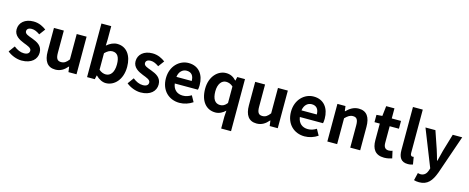

<svg xmlns="http://www.w3.org/2000/svg" viewBox="-43 -1667 6746 2761"><g transform="rotate(15 3329.5 -286.5)"><path d="M238 14C385 14 462 -65 462 -163C462 -267 380 -304 306 -332C247 -354 192 -369 192 -410C192 -442 215 -464 266 -464C308 -464 347 -444 387 -416L453 -505C406 -540 344 -574 262 -574C136 -574 54 -503 54 -402C54 -309 136 -266 207 -238C266 -215 324 -197 324 -155C324 -120 299 -96 243 -96C191 -96 143 -118 93 -157L26 -65C81 -19 164 14 238 14Z M568 -560V-210C568 -70 621 14 740 14C817 14 871 -23 919 -79H923L934 0H1054V-560H907V-182C869 -132 839 -112 793 -112C739 -112 715 -142 715 -229V-560Z M1211 0H1326L1339 -59H1342C1388 -12 1442 14 1492 14C1615 14 1730 -97 1730 -290C1730 -461 1647 -574 1509 -574C1455 -574 1401 -548 1357 -510C1356 -509 1355 -508 1354 -507L1357 -597V-798H1211ZM1357 -149V-395C1396 -434 1430 -453 1468 -453C1545 -453 1579 -394 1579 -287C1579 -165 1527 -107 1459 -107C1429 -107 1392 -118 1357 -149Z M2009 14C2156 14 2233 -65 2233 -163C2233 -267 2151 -304 2077 -332C2018 -354 1963 -369 1963 -410C1963 -442 1986 -464 2037 -464C2079 -464 2118 -444 2158 -416L2224 -505C2177 -540 2115 -574 2033 -574C1907 -574 1825 -503 1825 -402C1825 -309 1907 -266 1978 -238C2037 -215 2095 -197 2095 -155C2095 -120 2070 -96 2014 -96C1962 -96 1914 -118 1864 -157L1797 -65C1852 -19 1935 14 2009 14Z M2588 14C2658 14 2729 -10 2784 -48L2734 -138C2694 -113 2654 -99 2608 -99C2525 -99 2465 -147 2453 -238H2798C2802 -252 2805 -279 2805 -306C2805 -461 2725 -574 2571 -574C2436 -574 2310 -461 2310 -279C2310 -95 2432 14 2588 14ZM2451 -336C2462 -418 2514 -460 2572 -460C2645 -460 2679 -412 2679 -336Z M3123 14C3179 14 3232 -14 3271 -53L3265 37V215H3412V-560H3297L3285 -505H3281C3236 -552 3191 -574 3129 -574C3008 -574 2894 -462 2894 -279C2894 -96 2984 14 3123 14ZM3161 -453C3196 -453 3231 -442 3265 -411V-165C3233 -123 3200 -107 3161 -107C3087 -107 3045 -165 3045 -281C3045 -393 3098 -453 3161 -453Z M3564 -560V-210C3564 -70 3617 14 3736 14C3813 14 3867 -23 3915 -79H3919L3930 0H4050V-560H3903V-182C3865 -132 3835 -112 3789 -112C3735 -112 3711 -142 3711 -229V-560Z M4450 14C4520 14 4591 -10 4646 -48L4596 -138C4556 -113 4516 -99 4470 -99C4387 -99 4327 -147 4315 -238H4660C4664 -252 4667 -279 4667 -306C4667 -461 4587 -574 4433 -574C4298 -574 4172 -461 4172 -279C4172 -95 4294 14 4450 14ZM4313 -336C4324 -418 4376 -460 4434 -460C4507 -460 4541 -412 4541 -336Z M4788 -560V0H4934V-385C4976 -426 5005 -448 5051 -448C5106 -448 5129 -417 5129 -331V0H5277V-349C5277 -490 5225 -574 5104 -574C5028 -574 4971 -535 4922 -486H4918L4908 -560Z M5371 -444H5450V-196C5450 -70 5501 14 5635 14C5683 14 5722 3 5752 -7L5728 -114C5713 -108 5691 -103 5673 -103C5623 -103 5597 -132 5597 -196V-444H5735V-560H5597V-710H5474L5457 -560L5371 -553Z M5987 14C6021 14 6046 8 6063 1L6045 -108C6035 -106 6032 -106 6025 -106C6011 -106 5995 -117 5995 -150V-798H5849V-157C5849 -53 5885 14 5987 14Z M6099 -560 6317 -10 6307 23C6291 72 6259 108 6202 108C6189 108 6173 104 6163 101L6136 214C6158 221 6180 225 6213 225C6338 225 6398 149 6447 17L6646 -560H6505L6428 -300C6414 -248 6401 -194 6388 -142H6383C6367 -196 6353 -250 6336 -300L6247 -560Z"/></g></svg>

Font: Kinto Sans
Style: Bold
Weight: 700
Designer: Authors: Ryoko NISHIZUKA  (kana & ideographs); Paul D. Hunt (Latin, Greek & Cyrillic); Wenlong ZHANG  (bopomofo); Sandol
Foundry: Adobe Systems Incorporated, ookami Inc.
Version: Version 0.001